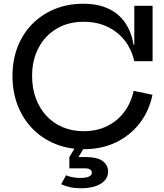

<svg xmlns="http://www.w3.org/2000/svg" viewBox="-20 -783 874 1023"><path d="M426 12Q343 12 273.2 -16.8Q203.5 -45.5 152.8 -97.8Q102 -150 74.2 -221.5Q46.5 -293 46.5 -378Q46.5 -463 74 -533.5Q101.5 -604 152 -655.2Q202.5 -706.5 271.5 -734.8Q340.5 -763 423 -763Q501 -763 556.8 -737.2Q612.5 -711.5 646.2 -662.8Q680 -614 691.5 -545H721.5L695.5 -457Q673.5 -553.5 601.5 -610.2Q529.5 -667 426 -667Q344.5 -667 282.5 -630.5Q220.5 -594 185.8 -528.8Q151 -463.5 151 -378Q151 -313 171 -259Q191 -205 227.5 -165.8Q264 -126.5 314.5 -105.2Q365 -84 426 -84Q494.5 -84 549.5 -110.5Q604.5 -137 641.2 -185.5Q678 -234 692 -299L792.5 -278Q774 -190 723.2 -125Q672.5 -60 596.8 -24Q521 12 426 12ZM695.5 -457V-752H793V-457ZM332 151Q345.5 157 365.2 161Q385 165 407.5 165Q439 165 454.2 157.8Q469.5 150.5 469.5 137Q469.5 126 460.2 120Q451 114 435 114H349.5V54H438.5Q500.5 54 528.2 76Q556 98 556 131.5Q556 170.5 518 195.2Q480 220 409.5 220Q378 220 352.2 214.2Q326.5 208.5 306 198.5ZM392.5 -17H441L398 54H349.5Z"/></svg>

Font: Hepta Slab Medium
Style: Regular
Weight: 500
Designer: Michael LaGattuta
Foundry: Michael LaGattuta
Version: Version 1.102